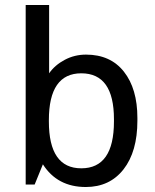

<svg xmlns="http://www.w3.org/2000/svg" viewBox="-20 -740 623 770"><path d="M325 -521Q423 -521 477 -452.5Q531 -384 531 -267V-256Q531 -132 475.5 -61Q420 10 324 10Q210 10 152 -81L119 0H83V-720H177V-446Q200 -479 239.5 -500Q279 -521 325 -521ZM306 -446Q176 -446 176 -258V-253Q176 -65 306 -65Q437 -65 437 -253V-262Q437 -446 306 -446Z"/></svg>

Font: Chivo
Style: Regular
Weight: 400
Designer: Hector Gatti
Foundry: Omnibus-Type
Version: Version 1.007;PS 001.007;hotconv 1.0.88;makeotf.lib2.5.64775